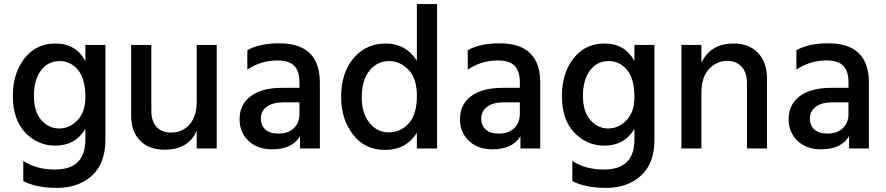

<svg xmlns="http://www.w3.org/2000/svg" viewBox="-20 -727 4337 940"><path d="M496 -43Q496 74 429.5 133.5Q363 193 259 193Q161 193 94 160V61Q158 103 249 103Q398 103 398 -44V-96Q349 -14 251 -14Q165 -14 104 -77.5Q43 -141 43 -257Q43 -369 100 -441.5Q157 -514 251 -514Q352 -514 398 -428V-507H496ZM146 -259Q146 -180 182.5 -139Q219 -98 269 -98Q321 -98 359.5 -138.5Q398 -179 398 -252Q398 -342 361.5 -385Q325 -428 273 -428Q214 -428 180 -381.5Q146 -335 146 -259Z M1041 0H943V-87Q903 6 785 6Q710 6 666 -38.5Q622 -83 622 -161V-507H721V-185Q721 -133 746.5 -105.5Q772 -78 817 -78Q874 -78 908.5 -118Q943 -158 943 -231V-507H1041Z M1343 -73Q1391 -73 1418.5 -99.5Q1446 -126 1446 -169V-226H1370Q1314 -226 1285.5 -204Q1257 -182 1257 -148Q1257 -113 1279 -93Q1301 -73 1343 -73ZM1449 -60Q1410 4 1312 4Q1240 4 1196.5 -37.5Q1153 -79 1153 -143Q1153 -216 1208 -256.5Q1263 -297 1362 -297H1446V-326Q1446 -378 1421 -404.5Q1396 -431 1338 -431Q1257 -431 1191 -386V-481Q1250 -515 1347 -515Q1546 -515 1546 -322V0H1449Z M1751 -249Q1751 -173 1788.5 -126Q1826 -79 1883 -79Q1941 -79 1981 -123Q2021 -167 2021 -257Q2021 -344 1979.5 -386Q1938 -428 1886 -428Q1827 -428 1789 -381.5Q1751 -335 1751 -249ZM2120 0H2021V-77Q1968 7 1866 7Q1766 7 1708 -68.5Q1650 -144 1650 -251Q1650 -370 1711 -442Q1772 -514 1868 -514Q1967 -514 2021 -430V-707H2120Z M2422 -73Q2470 -73 2497.5 -99.5Q2525 -126 2525 -169V-226H2449Q2393 -226 2364.5 -204Q2336 -182 2336 -148Q2336 -113 2358 -93Q2380 -73 2422 -73ZM2528 -60Q2489 4 2391 4Q2319 4 2275.5 -37.5Q2232 -79 2232 -143Q2232 -216 2287 -256.5Q2342 -297 2441 -297H2525V-326Q2525 -378 2500 -404.5Q2475 -431 2417 -431Q2336 -431 2270 -386V-481Q2329 -515 2426 -515Q2625 -515 2625 -322V0H2528Z M3184 -43Q3184 74 3117.5 133.5Q3051 193 2947 193Q2849 193 2782 160V61Q2846 103 2937 103Q3086 103 3086 -44V-96Q3037 -14 2939 -14Q2853 -14 2792 -77.5Q2731 -141 2731 -257Q2731 -369 2788 -441.5Q2845 -514 2939 -514Q3040 -514 3086 -428V-507H3184ZM2834 -259Q2834 -180 2870.5 -139Q2907 -98 2957 -98Q3009 -98 3047.5 -138.5Q3086 -179 3086 -252Q3086 -342 3049.5 -385Q3013 -428 2961 -428Q2902 -428 2868 -381.5Q2834 -335 2834 -259Z M3735 0H3637V-320Q3637 -373 3610.5 -401Q3584 -429 3540 -429Q3488 -429 3451 -388.5Q3414 -348 3414 -275V0H3316V-507H3414V-420Q3459 -514 3572 -514Q3647 -514 3691 -468Q3735 -422 3735 -343Z M4031 -73Q4079 -73 4106.5 -99.5Q4134 -126 4134 -169V-226H4058Q4002 -226 3973.5 -204Q3945 -182 3945 -148Q3945 -113 3967 -93Q3989 -73 4031 -73ZM4137 -60Q4098 4 4000 4Q3928 4 3884.5 -37.5Q3841 -79 3841 -143Q3841 -216 3896 -256.5Q3951 -297 4050 -297H4134V-326Q4134 -378 4109 -404.5Q4084 -431 4026 -431Q3945 -431 3879 -386V-481Q3938 -515 4035 -515Q4234 -515 4234 -322V0H4137Z"/></svg>

Font: Hind Vadodara Medium
Style: Regular
Weight: 500
Designer: Hitesh Malaviya
Foundry: Indian Type Foundry
Version: Version 1.001;PS 1.0;hotconv 1.0.86;makeotf.lib2.5.63406; tt